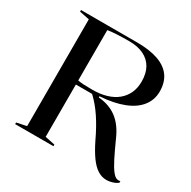

<svg xmlns="http://www.w3.org/2000/svg" viewBox="-161 -862 1024 1032"><g transform="rotate(30 351.0 -346.5)"><path d="M627.8 15Q599.1 15 573.3 -1.2Q547.5 -17.4 522.5 -51.7Q497.6 -85.9 471.5 -139.3Q440.5 -205.4 406.2 -257.3Q371.8 -309.1 331 -347.3H230.2V-22.8L291.5 -10V0H53.9V-10L115.2 -22.8V-685.6L53.9 -698V-708H402.8Q480.2 -708 533.1 -689.4Q586 -670.9 612.8 -633.5Q639.6 -596.2 639.6 -540Q639.6 -488.1 608.6 -448.5Q577.7 -408.8 517.6 -385.3Q457.5 -361.7 371.5 -356.1V-348.9Q405.4 -346.1 433.6 -336Q461.8 -326 485.4 -308.2Q509 -290.3 528.1 -264.2Q547.2 -238.1 562.6 -202.6Q590.2 -141.2 610.5 -101.3Q630.9 -61.4 646.9 -41.1Q662.8 -20.9 674.8 -17.8Q685.8 -13.9 696.9 -17.3V-7.3Q686.8 0.9 674.2 5.8Q661.5 10.7 649.6 12.8Q637.6 15 627.8 15ZM320.9 -367.3Q369.3 -367.3 407.8 -378.9Q446.3 -390.5 473.2 -412.7Q500.1 -434.9 514.4 -466.4Q528.6 -497.9 528.6 -537.4Q528.6 -588 509.2 -622.3Q489.8 -656.6 452.6 -674.6Q415.4 -692.6 361.5 -692.6Q319.5 -692.6 287.5 -690.9Q255.5 -689.3 230.2 -685.2V-372.8Q244.6 -369.8 264.8 -368.5Q284.9 -367.3 320.9 -367.3Z"/></g></svg>

Font: Kalnia Thin
Style: Regular
Weight: 100
Version: Version 1.105